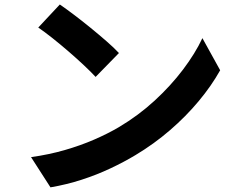

<svg xmlns="http://www.w3.org/2000/svg" viewBox="-20 -780 1040 838"><path d="M241.1 -760.4Q267.3 -742.4 302.3 -716Q337.3 -689.6 374.5 -659.3Q411.6 -629 444.7 -600.2Q477.8 -571.4 499.1 -548.5L397.3 -444.3Q377.8 -465.5 347 -494.4Q316.2 -523.4 280.3 -554.4Q244.4 -585.5 209.4 -613.3Q174.4 -641 147 -659.8ZM115.5 -94.2Q194.4 -105.3 263.1 -125.2Q331.8 -145 391.1 -170.8Q450.4 -196.5 498.8 -225Q584.1 -275.7 654.8 -340.7Q725.5 -405.8 778.7 -476.2Q831.9 -546.6 863.4 -613.5L940.9 -473.3Q903.1 -405.6 847.4 -338.8Q791.7 -271.9 721.9 -211.7Q652.2 -151.5 571 -102.9Q520.5 -72.5 461.2 -44.7Q402 -16.8 336.4 4.4Q270.7 25.7 200.3 37.7Z"/></svg>

Font: Noto Sans JP
Style: Regular
Weight: 100
Designer: Ryoko NISHIZUKA 西塚涼子 (kana, bopomofo & ideographs); Paul D. Hunt (Latin, Greek & Cyrillic); Sandoll Communications 산돌커뮤니
Foundry: Adobe
Version: Version 2.004;hotconv 1.0.118;makeotfexe 2.5.65603